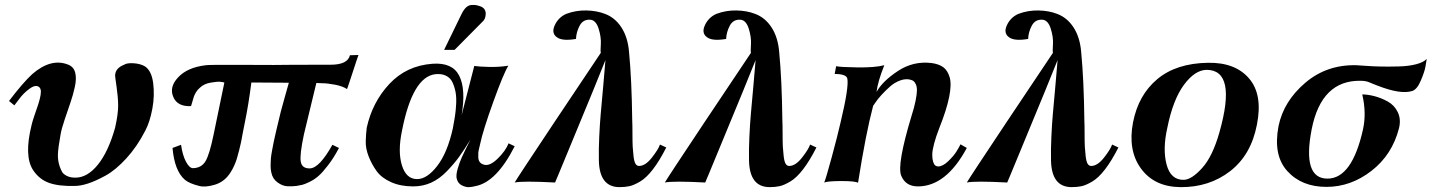

<svg xmlns="http://www.w3.org/2000/svg" viewBox="-20 -750 5883 789"><path d="M577 -213Q543 -147 499 -99Q455 -51 414 -28.5Q373 -6 342 4Q311 14 288 14Q222 16 181.5 1.5Q141 -13 116 -51Q78 -109 110 -237Q113 -250 120 -271Q127 -292 133 -309Q139 -326 143.5 -343.5Q148 -361 148 -373.5Q148 -386 141 -392Q127 -404 101.5 -385.5Q76 -367 58 -342L39 -317L17 -335Q74 -410 112 -445Q190 -513 261 -484Q283 -475 289 -451.5Q295 -428 288 -395Q281 -362 270 -330Q259 -298 246 -259.5Q233 -221 229 -198Q219 -143 218 -116Q217 -89 226 -64Q231 -51 235.5 -43Q240 -35 254 -27.5Q268 -20 290 -20Q339 -20 382 -73Q425 -126 453 -225Q466 -283 465.5 -318Q465 -353 459 -393.5Q453 -434 453 -440Q454 -470 490 -484Q502 -492 530 -490Q558 -488 576 -477Q603 -459 609.5 -408Q616 -357 606 -303Q596 -249 577 -213Z M1453 -524Q1450 -515 1445 -500.5Q1440 -486 1430 -455Q1420 -424 1413 -403.5Q1406 -383 1406 -384Q1388 -396 1356.5 -402Q1325 -408 1303 -408L1280 -409Q1254 -304 1229 -198Q1211 -114 1216 -85.5Q1221 -57 1254 -58Q1293 -60 1346 -155L1373 -142Q1352 -102 1329 -72Q1306 -42 1289 -27Q1272 -12 1251 -2Q1230 8 1222 9.5Q1214 11 1199 14Q1183 16 1162.5 15.5Q1142 15 1121 0Q1100 -15 1095 -41Q1092 -53 1092 -68.5Q1092 -84 1093 -97Q1094 -110 1098 -131.5Q1102 -153 1104.5 -165.5Q1107 -178 1113.5 -206Q1120 -234 1123 -246Q1132 -287 1148.5 -344.5Q1165 -402 1167 -410L1013 -411Q1001 -318 986 -246Q983 -233 978 -205.5Q973 -178 970.5 -165.5Q968 -153 962.5 -131.5Q957 -110 953 -97Q949 -84 942 -68.5Q935 -53 927 -41Q903 -3 863 9Q823 21 798 14Q758 4 740 -11Q697 -48 689 -142L724 -155Q730 -112 744.5 -85Q759 -58 774 -59Q808 -60 824.5 -87.5Q841 -115 858 -198L902 -411Q895 -413 884 -414Q873 -415 846 -410.5Q819 -406 802 -390Q792 -382 785.5 -371Q779 -360 776.5 -352.5Q774 -345 770.5 -332Q767 -319 765 -314Q709 -311 692 -352Q675 -392 711 -431Q749 -473 826 -482Q835 -484 964 -483.5Q1093 -483 1105 -483Q1153 -484 1338 -484Q1409 -484 1418 -523Z M2095 -149Q2020 -1 1933 15Q1922 18 1908.5 19Q1895 20 1878.5 12Q1862 4 1857 -15Q1853 -29 1860.5 -55.5Q1868 -82 1878 -104Q1888 -126 1913 -176Q1886 -132 1866 -104.5Q1846 -77 1816 -46Q1786 -15 1752 0.5Q1718 16 1678 16Q1626 16 1587 -1.5Q1548 -19 1528 -46.5Q1508 -74 1495 -107Q1482 -140 1483 -170.5Q1484 -201 1487 -225Q1510 -330 1580 -405Q1650 -480 1757 -488Q1839 -494 1867 -439Q1895 -384 1877 -277L1929 -479Q1946 -476 1988.5 -475Q2031 -474 2069 -480Q2050 -450 2007.5 -332.5Q1965 -215 1953 -158Q1953 -157 1949.5 -143Q1946 -129 1945.5 -121.5Q1945 -114 1945.5 -102.5Q1946 -91 1952 -83.5Q1958 -76 1970 -73Q1993 -67 2025 -98Q2057 -129 2070 -161ZM1841 -223Q1846 -249 1849.5 -271.5Q1853 -294 1854.5 -322.5Q1856 -351 1852 -372Q1848 -393 1839.5 -411.5Q1831 -430 1812.5 -439Q1794 -448 1768 -445Q1675 -433 1632 -213Q1614 -128 1631.5 -71Q1649 -14 1694 -14Q1735 -14 1777 -68.5Q1819 -123 1841 -223ZM1961 -659 1848 -545H1805L1877 -693Q1886 -711 1896 -720Q1906 -729 1918 -729.5Q1930 -730 1936 -729Q1942 -728 1954 -724Q1976 -716 1976 -693.5Q1976 -671 1961 -659Z M2718 -144Q2690 -89 2663 -54Q2636 -19 2610.5 -4Q2585 11 2567 15Q2549 19 2526 19Q2443 19 2441 -91Q2440 -135 2442.5 -188.5Q2445 -242 2448.5 -281Q2452 -320 2458.5 -392Q2465 -464 2468 -503L2417 -377Q2365 -251 2313 -125Q2261 1 2261 0Q2128 -7 2095 0Q2109 -24 2257 -246Q2405 -468 2449 -533Q2447 -538 2449 -567.5Q2451 -597 2440 -632Q2429 -667 2406 -669Q2376 -671 2362 -644.5Q2348 -618 2347 -590Q2289 -580 2267 -598Q2245 -615 2260 -647Q2275 -679 2307 -693Q2347 -708 2390 -707Q2433 -706 2466 -693Q2507 -678 2533.5 -637.5Q2560 -597 2565 -536Q2576 -422 2578 -257Q2579 -237 2579 -200.5Q2579 -164 2580 -146.5Q2581 -129 2583.5 -107.5Q2586 -86 2591.5 -77Q2597 -68 2606 -68Q2632 -68 2659 -102.5Q2686 -137 2692 -156Z M3335 -144Q3307 -89 3280 -54Q3253 -19 3227.5 -4Q3202 11 3184 15Q3166 19 3143 19Q3060 19 3058 -91Q3057 -135 3059.5 -188.5Q3062 -242 3065.5 -281Q3069 -320 3075.5 -392Q3082 -464 3085 -503L3034 -377Q2982 -251 2930 -125Q2878 1 2878 0Q2745 -7 2712 0Q2726 -24 2874 -246Q3022 -468 3066 -533Q3064 -538 3066 -567.5Q3068 -597 3057 -632Q3046 -667 3023 -669Q2993 -671 2979 -644.5Q2965 -618 2964 -590Q2906 -580 2884 -598Q2862 -615 2877 -647Q2892 -679 2924 -693Q2964 -708 3007 -707Q3050 -706 3083 -693Q3124 -678 3150.5 -637.5Q3177 -597 3182 -536Q3193 -422 3195 -257Q3196 -237 3196 -200.5Q3196 -164 3197 -146.5Q3198 -129 3200.5 -107.5Q3203 -86 3208.5 -77Q3214 -68 3223 -68Q3249 -68 3276 -102.5Q3303 -137 3309 -156Z M3953 -142Q3868 16 3752 16Q3701 16 3683 -29Q3666 -75 3725 -271Q3737 -308 3742.5 -336Q3748 -364 3748 -379Q3748 -394 3743.5 -403.5Q3739 -413 3734.5 -416.5Q3730 -420 3723 -422Q3703 -428 3679.5 -419.5Q3656 -411 3637 -394Q3618 -377 3602 -359.5Q3586 -342 3577 -328L3568 -315Q3538 -202 3506 1Q3494 -6 3438.5 -6Q3383 -6 3367 0Q3374 -16 3398 -104.5Q3422 -193 3434 -246Q3469 -392 3462 -427Q3458 -446 3410 -446L3416 -478Q3433 -474 3504 -473Q3575 -472 3614 -482Q3587 -415 3582 -372Q3606 -416 3669.5 -458Q3733 -500 3808 -491Q3838 -487 3856 -474Q3874 -461 3882.5 -432.5Q3891 -404 3880.5 -351.5Q3870 -299 3840 -224Q3826 -188 3818.5 -159.5Q3811 -131 3811 -114Q3811 -97 3814.5 -85.5Q3818 -74 3823.5 -70Q3829 -66 3835 -66Q3854 -66 3876 -87Q3898 -108 3909.5 -126Q3921 -144 3927 -157Z M4576 -144Q4548 -89 4521 -54Q4494 -19 4468.5 -4Q4443 11 4425 15Q4407 19 4384 19Q4301 19 4299 -91Q4298 -135 4300.5 -188.5Q4303 -242 4306.5 -281Q4310 -320 4316.5 -392Q4323 -464 4326 -503L4275 -377Q4223 -251 4171 -125Q4119 1 4119 0Q3986 -7 3953 0Q3967 -24 4115 -246Q4263 -468 4307 -533Q4305 -538 4307 -567.5Q4309 -597 4298 -632Q4287 -667 4264 -669Q4234 -671 4220 -644.5Q4206 -618 4205 -590Q4147 -580 4125 -598Q4103 -615 4118 -647Q4133 -679 4165 -693Q4205 -708 4248 -707Q4291 -706 4324 -693Q4365 -678 4391.5 -637.5Q4418 -597 4423 -536Q4434 -422 4436 -257Q4437 -237 4437 -200.5Q4437 -164 4438 -146.5Q4439 -129 4441.5 -107.5Q4444 -86 4449.5 -77Q4455 -68 4464 -68Q4490 -68 4517 -102.5Q4544 -137 4550 -156Z M5145 -237Q5121 -113 5035 -46.5Q4949 20 4831 19Q4724 18 4669 -57Q4614 -132 4636 -247Q4658 -360 4736 -425Q4814 -490 4944 -492Q5056 -494 5113 -427.5Q5170 -361 5145 -237ZM4991 -206Q5064 -463 4938 -463Q4890 -462 4845 -401Q4800 -340 4777 -225Q4757 -137 4774 -73.5Q4791 -10 4845 -11Q4877 -12 4920 -59.5Q4963 -107 4991 -206Z M5843 -508Q5841 -495 5837.5 -475Q5834 -455 5818.5 -418.5Q5803 -382 5783 -376Q5736 -361 5641 -398Q5633 -401 5623 -405Q5613 -409 5607.5 -411.5Q5602 -414 5593 -416Q5584 -418 5573 -418Q5410 -422 5370 -218Q5331 -16 5435 -16Q5536 -16 5581 -218Q5596 -285 5578 -362Q5600 -362 5627.5 -355Q5655 -348 5682.5 -333Q5710 -318 5724 -289Q5738 -260 5729 -223Q5701 -114 5616 -48Q5531 18 5431 18Q5329 18 5270 -47Q5211 -112 5234 -232Q5255 -334 5343.5 -409.5Q5432 -485 5554 -482Q5556 -482 5591 -479.5Q5626 -477 5657.5 -476.5Q5689 -476 5729 -477Q5769 -478 5799.5 -486Q5830 -494 5843 -508Z"/></svg>

Font: GFS Artemisia
Style: Bold Italic
Weight: 700
Italic angle: -12°
Designer: Designed by Takis Katsoulidis and George D. Matthiopoulos.
Foundry: Designed by Takis Katsoulidis and George D. Matthiopoulos.
Version: Version 1.0